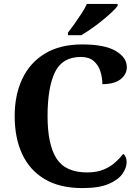

<svg xmlns="http://www.w3.org/2000/svg" viewBox="-20 -951 708 981"><path d="M401 10Q285 10 208 -36Q131 -82 93 -164.5Q55 -247 55 -358Q55 -466 94 -548.5Q133 -631 210 -677.5Q287 -724 400 -724Q515 -724 571.5 -690.5Q628 -657 628 -608Q628 -571 596 -546Q564 -521 503 -521Q503 -554 493 -586Q483 -618 459 -639Q435 -660 393 -660Q298 -660 260.5 -581.5Q223 -503 223 -358Q223 -213 268.5 -141.5Q314 -70 425 -70Q474 -70 509 -84.5Q544 -99 568.5 -121Q593 -143 610 -165Q627 -151 627 -122Q627 -94 606 -63.5Q585 -33 536 -11.5Q487 10 401 10ZM327 -784Q342 -803 360.5 -829Q379 -855 396.5 -882Q414 -909 424 -931H581V-921Q572 -908 550.5 -888Q529 -868 502 -846Q475 -824 447 -804.5Q419 -785 395 -771H327Z"/></svg>

Font: Noto Serif Yezidi
Style: Bold
Weight: 700
Designer: Dalton Maag Ltd
Foundry: Dalton Maag Ltd
Version: Version 1.001; ttfautohint (v1.8.4.7-5d5b)